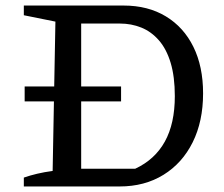

<svg xmlns="http://www.w3.org/2000/svg" viewBox="-20 -673 809 693"><path d="M426 -653Q514 -653 578.5 -614Q643 -575 678 -504Q713 -433 713 -336Q713 -235 675.5 -159.5Q638 -84 570 -42Q502 0 412 0H66V-32Q89 -40 114.5 -46Q140 -52 170 -56L180 -595L66 -618V-653ZM468 -64Q539 -97 575 -162Q611 -227 611 -326Q611 -396 596 -446Q581 -496 553.5 -527.5Q526 -559 490 -573.5Q454 -588 413 -588H232L273 -629V-23L232 -64ZM69 -361H417V-307H69Z"/></svg>

Font: Piazzolla 24pt Medium
Style: Regular
Weight: 500
Designer: Juan Pablo del Peral
Foundry: Huerta Tipografica
Version: Version 2.005